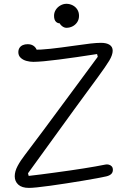

<svg xmlns="http://www.w3.org/2000/svg" viewBox="-20 -954 660 984"><path d="M55.5 -50.5Q55.5 -75.5 70.2 -103.2Q85 -131 108 -160.5Q162 -230.5 370 -512.5Q471 -650 481 -663L477.5 -677Q369 -660 282 -648.8Q195 -637.5 151.5 -637Q133.5 -637 115.8 -641.8Q98 -646.5 86 -657.8Q74 -669 74 -686.5Q74 -699.5 80 -708.8Q86 -718 96.8 -722.8Q107.5 -727.5 121.5 -727.5Q138.5 -727.5 149.8 -720.5Q161 -713.5 166.5 -702.2Q172 -691 172 -679L149.5 -699Q187.5 -698.5 238.2 -704Q289 -709.5 358.5 -719.5Q410 -727 443 -730.8Q476 -734.5 497.5 -734.5Q526 -734.5 541.8 -724.2Q557.5 -714 557.5 -694Q557.5 -672.5 539.8 -643Q522 -613.5 480.5 -557Q457.5 -526 426.8 -483.8Q396 -441.5 360 -392.5Q242 -229.5 123.5 -66L127 -52.5Q157 -56 191 -60.2Q225 -64.5 261 -69.5Q428.5 -92 519.5 -110.5Q528.5 -112.5 537.5 -110.2Q546.5 -108 552.5 -101.5Q558.5 -95 558.5 -83.5Q558.5 -70.5 550 -62.2Q541.5 -54 524.5 -50Q492 -42.5 405.8 -28Q319.5 -13.5 238.2 -2.2Q157 9 128.5 9Q92 9 73.8 -7.8Q55.5 -24.5 55.5 -50.5ZM277.5 -878.5 293 -835.5Q278 -832 267.5 -841.8Q257 -851.5 257 -873Q257 -890 266 -904Q275 -918 289.8 -926.2Q304.5 -934.5 320.5 -934.5Q337 -934.5 352 -927Q367 -919.5 376 -905.5Q385 -891.5 385 -873Q385 -854.5 375.8 -840.5Q366.5 -826.5 351.8 -819Q337 -811.5 320.5 -811.5Q308.5 -811.5 297.2 -820.8Q286 -830 280.5 -845.5Q275 -861 277.5 -878.5Z"/></svg>

Font: Monaspace Radon Var
Style: Regular
Weight: 400
Designer: Riley Cran and the Lettermatic Team
Version: Version 1.000 (Monaspace Radon Var)